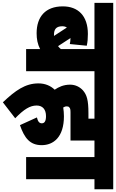

<svg xmlns="http://www.w3.org/2000/svg" viewBox="251 -914 828 1371"><g transform="rotate(90 665.5 -228.0)"><path d="M560 -488V-622H0V-488H330V-248C324 -241 317 -234 309 -228L251 -317C269 -317 283 -314 294 -312L306 -433C279 -439 254 -441 222 -441C91 -441 25 -370 25 -262C25 -138 99 -75 217 -75C259 -75 295 -82 330 -100V0H488V-488ZM167 -258C167 -271 170 -282 176 -291L236 -199C234 -199 231 -199 228 -199C192 -199 167 -212 167 -258Z M818 -77 873 44C966 12 1016 -28 1016 -111C1016 -195 959 -270 810 -270C788 -270 767 -268 747 -265C742 -273 739 -281 739 -290C739 -299 741 -304 746 -308C752 -315 762 -317 783 -317H983V-488H1054V-622H547V-488H827V-445H788C692 -445 657 -433 625 -406C602 -385 584 -354 584 -314C584 -267 601 -232 620 -204C592 -175 575 -136 575 -88C575 6 625 76 710 166L824 78C758 14 733 -29 733 -75C733 -118 761 -142 809 -142C845 -142 860 -131 860 -112C860 -94 847 -84 818 -77Z M1259 -488H1331V-622H1042V-488H1101V0H1259Z"/></g></svg>

Font: Noto Sans Condensed Black
Style: Italic
Weight: 900
Width: 3
Italic angle: -12°
Designer: Monotype Design Team
Foundry: Monotype Imaging Inc.
Version: Version 2.013